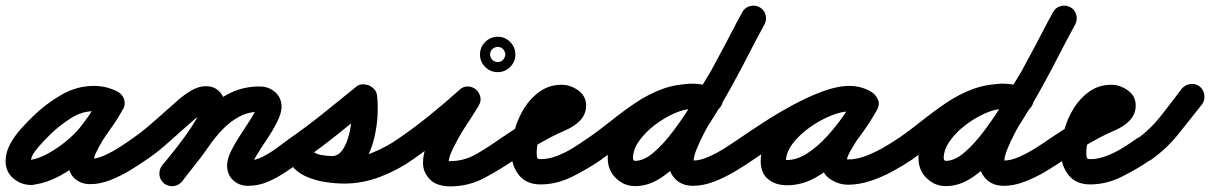

<svg xmlns="http://www.w3.org/2000/svg" viewBox="-52 -608 4311 684"><path d="M387 -220Q378 -204 360.5 -198Q343 -192 326 -201Q315 -207 306 -209.5Q297 -212 283 -212Q239 -212 199 -186Q159 -160 129 -131Q120 -122 103 -104.5Q86 -87 72 -68Q58 -49 58 -34Q58 -36 57 -38Q54 -42 55 -40.5Q56 -39 60 -39Q60 -39 60 -39Q60 -39 60 -39Q89 -44 122.5 -63Q156 -82 186 -107Q216 -132 234 -155Q254 -181 272.5 -207Q291 -233 307 -262Q317 -281 334.5 -284.5Q352 -288 367 -280Q381 -272 388.5 -256Q396 -240 386 -220Q380 -206 371 -194Q371 -194 372 -195Q373 -196 373 -196Q370 -191 367 -186.5Q364 -182 360 -177Q360 -177 361 -177Q361 -177 361 -177Q349 -159 336.5 -141.5Q324 -124 312 -105Q312 -105 312 -105Q312 -105 312 -105Q303 -90 292 -68Q281 -46 281 -29Q281 -29 279 -32Q278 -35 273 -38.5Q268 -42 270 -42Q293 -42 320.5 -54.5Q348 -67 374.5 -84Q401 -101 419 -114Q434 -124 452.5 -121Q471 -118 482 -103Q492 -88 489 -69.5Q486 -51 471 -40Q444 -21 410 -0.5Q376 20 340 34Q304 48 270 48Q235 48 213 27Q191 6 191 -29Q191 -60 205 -93.5Q219 -127 236 -153Q236 -153 236 -153Q236 -153 236 -153Q248 -172 260.5 -190Q273 -208 285 -227Q285 -227 285 -227Q286 -227 286 -227Q288 -231 290.5 -234.5Q293 -238 295 -242Q295 -242 296 -243Q297 -244 297 -244Q301 -251 306 -260Q315 -279 332.5 -282.5Q350 -286 366 -278Q381 -270 388.5 -254Q396 -238 385 -218Q368 -186 347.5 -157Q327 -128 304 -99Q280 -68 241.5 -36Q203 -4 159 19.5Q115 43 74 49Q67 51 60 51Q23 51 -4.5 27.5Q-32 4 -32 -34Q-32 -65 -16 -94.5Q0 -124 23 -149.5Q46 -175 67 -195Q110 -237 165.5 -269.5Q221 -302 283 -302Q328 -302 368 -281Q384 -272 390 -254.5Q396 -237 387 -220Z M408 -51Q397 -67 400.5 -85Q404 -103 419 -114Q451 -136 480 -161Q509 -186 538 -212Q556 -228 579.5 -249Q603 -270 629.5 -285.5Q656 -301 682 -301Q714 -301 733 -278Q752 -255 752 -224Q752 -195 735 -159.5Q718 -124 692.5 -87.5Q667 -51 641 -18.5Q615 14 597 38Q597 38 597 38Q597 38 597 38Q585 52 566.5 54.5Q548 57 533 46Q519 34 516.5 15.5Q514 -3 525 -18Q537 -32 559.5 -60Q582 -88 605.5 -120Q629 -152 645.5 -180.5Q662 -209 662 -224Q662 -225 663 -224Q666 -216 674 -213Q676 -212 680 -211.5Q684 -211 682 -211Q678 -211 666.5 -203Q655 -195 641 -183Q627 -171 615 -160Q603 -149 598 -145Q567 -117 536 -90Q505 -63 471 -40Q455 -29 437 -32.5Q419 -36 408 -51ZM596 38Q585 53 566.5 55Q548 57 533 45Q518 34 516 15.5Q514 -3 526 -18Q550 -48 574.5 -78.5Q599 -109 621 -141Q651 -185 688.5 -221Q726 -257 772 -278.5Q818 -300 873 -300Q905 -300 928 -280Q951 -260 951 -227Q951 -205 935.5 -174Q920 -143 899 -112Q878 -81 862.5 -55.5Q847 -30 847 -19Q847 -19 847 -19Q844 -31 832 -36Q831 -36 832 -36Q857 -36 883.5 -49.5Q910 -63 934.5 -81Q959 -99 979 -114Q994 -124 1012.5 -121Q1031 -118 1042 -103Q1052 -88 1049 -69.5Q1046 -51 1031 -40Q1002 -20 970 2Q938 24 903.5 39Q869 54 832 54Q800 54 778.5 34Q757 14 757 -19Q757 -42 772.5 -72.5Q788 -103 809 -134.5Q830 -166 845.5 -191Q861 -216 861 -227Q861 -229 861.5 -226Q862 -223 862 -221Q865 -213 873 -210Q873 -210 873 -210Q834 -210 801.5 -193Q769 -176 742.5 -148.5Q716 -121 695 -91Q672 -57 646.5 -25.5Q621 6 596 38Q596 38 596 38Q596 38 596 38Z M968 -51Q957 -67 960.5 -85Q964 -103 979 -114Q1041 -157 1100 -204.5Q1159 -252 1217 -299Q1226 -307 1238 -307.5Q1250 -308 1262 -304Q1273 -299 1281 -290.5Q1289 -282 1291 -270Q1295 -238 1293 -197.5Q1291 -157 1281 -115.5Q1271 -74 1252 -39.5Q1233 -5 1203 16.5Q1173 38 1131 38Q1091 38 1049.5 24.5Q1008 11 984 -23Q971 -42 976 -59Q981 -76 995 -86Q1009 -96 1027 -94.5Q1045 -93 1058 -75Q1067 -61 1089.5 -54.5Q1112 -48 1136.5 -46Q1161 -44 1175 -44Q1226 -44 1276 -64.5Q1326 -85 1367 -114Q1382 -124 1400.5 -121Q1419 -118 1430 -103Q1440 -88 1437 -69.5Q1434 -51 1419 -40Q1367 -3 1303.5 21.5Q1240 46 1175 46Q1143 46 1106.5 40.5Q1070 35 1037 20Q1004 5 984 -23Q971 -42 976 -59Q981 -76 995 -86Q1009 -96 1027 -94.5Q1045 -93 1058 -75Q1068 -60 1091.5 -56Q1115 -52 1131 -52Q1151 -52 1164.5 -69Q1178 -86 1186.5 -112Q1195 -138 1198.5 -166.5Q1202 -195 1202.5 -220Q1203 -245 1201 -259Q1200 -270 1214.5 -270Q1229 -270 1246 -263Q1262 -257 1273 -247Q1284 -237 1275 -230Q1215 -181 1154.5 -132.5Q1094 -84 1031 -40Q1015 -29 997 -32.5Q979 -36 968 -51Z M1419 -40Q1403 -29 1385 -32.5Q1367 -36 1356 -51Q1345 -67 1348.5 -85Q1352 -103 1367 -114Q1424 -153 1479 -197.5Q1534 -242 1585 -288Q1599 -301 1615.5 -300Q1632 -299 1644 -289Q1655 -279 1659 -263.5Q1663 -248 1653 -231Q1632 -196 1609 -161.5Q1586 -127 1567 -89Q1561 -78 1556 -66.5Q1551 -55 1548 -43Q1547 -40 1546.5 -34Q1546 -28 1546 -28Q1544 -27 1539.5 -30.5Q1535 -34 1552 -34Q1602 -34 1646.5 -60Q1691 -86 1730 -114Q1730 -114 1730 -114Q1730 -114 1730 -114Q1745 -125 1763.5 -121.5Q1782 -118 1793 -103Q1804 -88 1800.5 -69.5Q1797 -51 1782 -40Q1730 -4 1673.5 26Q1617 56 1552 56Q1530 56 1509.5 49.5Q1489 43 1475 26Q1455 3 1455 -28Q1455 -59 1468.5 -93.5Q1482 -128 1502 -162Q1522 -196 1542.5 -226.5Q1563 -257 1577 -279Q1587 -295 1604 -293Q1621 -291 1635 -279Q1649 -268 1654 -251Q1659 -234 1645 -222Q1592 -174 1535 -127.5Q1478 -81 1419 -40Q1419 -40 1419 -40Q1419 -40 1419 -40ZM1717 -441Q1713 -440 1709 -438Q1695 -431 1694 -416Q1694 -415 1694 -414Q1694 -414 1694 -413Q1694 -412 1694 -410Q1695 -406 1697 -402Q1704 -388 1719 -387Q1720 -387 1721 -387Q1722 -387 1723 -387Q1738 -388 1745 -402Q1747 -406 1748 -410Q1748 -412 1748 -413Q1748 -414 1748 -414Q1748 -414 1748 -415Q1748 -416 1748 -418Q1747 -422 1745 -426Q1738 -440 1723 -441Q1722 -441 1721 -441Q1721 -441 1720 -441Q1719 -441 1717 -441ZM1658 -414Q1658 -440 1676.5 -458.5Q1695 -477 1721 -477Q1747 -477 1765.5 -458.5Q1784 -440 1784 -414Q1784 -388 1765.5 -369.5Q1747 -351 1721 -351Q1695 -351 1676.5 -369.5Q1658 -388 1658 -414Z M1782 -40Q1766 -29 1748 -32.5Q1730 -36 1719 -51Q1708 -67 1711.5 -85Q1715 -103 1730 -114Q1775 -145 1821 -172Q1867 -199 1916 -223Q1919 -224 1927 -229Q1935 -234 1942 -237.5Q1949 -241 1948 -239Q1947 -237 1946.5 -234Q1946 -231 1946 -232Q1946 -232 1946 -230.5Q1946 -229 1947 -226Q1949 -218 1952 -217Q1955 -216 1949 -216Q1927 -216 1910.5 -199.5Q1894 -183 1882.5 -158.5Q1871 -134 1865.5 -108.5Q1860 -83 1860 -66Q1860 -56 1861 -48.5Q1862 -41 1874 -41Q1902 -41 1932 -52.5Q1962 -64 1989.5 -81Q2017 -98 2039 -114Q2054 -125 2072.5 -121.5Q2091 -118 2102 -103Q2113 -88 2109.5 -69.5Q2106 -51 2091 -40Q2045 -8 1988.5 20.5Q1932 49 1874 49Q1823 49 1796.5 15.5Q1770 -18 1770 -66Q1770 -103 1781.5 -145Q1793 -187 1816 -223.5Q1839 -260 1872.5 -283Q1906 -306 1949 -306Q1980 -306 2008 -286Q2036 -266 2036 -232Q2036 -201 2014 -178Q1993 -157 1961.5 -143.5Q1930 -130 1904 -116Q1872 -99 1841.5 -80Q1811 -61 1782 -40Q1782 -40 1782 -40Q1782 -40 1782 -40Z M2090 -40Q2075 -29 2056.5 -32.5Q2038 -36 2028 -52Q2017 -67 2020.5 -85.5Q2024 -104 2040 -114Q2083 -144 2125.5 -178Q2168 -212 2212.5 -242Q2257 -272 2306.5 -290.5Q2356 -309 2414 -309Q2434 -309 2453.5 -305.5Q2473 -302 2492 -296Q2492 -296 2492 -296Q2492 -296 2492 -296Q2509 -290 2518 -273.5Q2527 -257 2521 -239Q2515 -222 2498.5 -213Q2482 -204 2464 -210Q2452 -214 2439.5 -216.5Q2427 -219 2414 -219Q2366 -219 2323.5 -201Q2281 -183 2241.5 -155Q2202 -127 2164.5 -96Q2127 -65 2090 -40Q2090 -40 2090 -40Q2090 -40 2090 -40ZM2493 -295Q2511 -289 2519 -272Q2527 -255 2520 -238Q2514 -220 2497 -212Q2480 -204 2463 -211Q2450 -215 2439 -217.5Q2428 -220 2414 -220Q2386 -220 2350 -204Q2314 -188 2280.5 -162.5Q2247 -137 2225 -106Q2203 -75 2203 -45Q2203 -39 2207 -36Q2208 -35 2211 -35Q2242 -35 2277 -65Q2312 -95 2349 -144.5Q2386 -194 2422 -253.5Q2458 -313 2490.5 -372.5Q2523 -432 2549 -483Q2575 -534 2593 -565Q2602 -581 2620 -586Q2638 -591 2654 -582Q2670 -573 2675 -555Q2680 -537 2671 -521Q2649 -481 2619.5 -423Q2590 -365 2554.5 -300.5Q2519 -236 2479 -173Q2439 -110 2395 -58.5Q2351 -7 2305 24Q2259 55 2211 55Q2178 55 2153 36Q2113 6 2113 -45Q2113 -95 2142 -142.5Q2171 -190 2217 -227.5Q2263 -265 2315 -287.5Q2367 -310 2414 -310Q2454 -310 2493 -295Q2493 -295 2493 -295Q2493 -295 2493 -295ZM2592 -564Q2601 -581 2619 -586Q2637 -591 2653 -583Q2670 -574 2675 -556Q2680 -538 2672 -522Q2645 -472 2618 -421.5Q2591 -371 2565 -321Q2565 -321 2564 -320Q2564 -320 2564 -320Q2553 -301 2535.5 -271.5Q2518 -242 2497.5 -207.5Q2477 -173 2459 -139Q2441 -105 2430 -77.5Q2419 -50 2419 -35Q2419 -28 2415 -32Q2411 -36 2417 -36Q2442 -36 2472.5 -49.5Q2503 -63 2532 -81.5Q2561 -100 2581 -114Q2596 -125 2614.5 -121.5Q2633 -118 2644 -103Q2655 -88 2651.5 -69.5Q2648 -51 2633 -40Q2604 -20 2567.5 2Q2531 24 2492 39Q2453 54 2417 54Q2377 54 2353 29Q2329 4 2329 -35Q2329 -67 2346.5 -110.5Q2364 -154 2390 -201Q2416 -248 2442 -290.5Q2468 -333 2486 -364Q2486 -364 2485 -364Q2485 -363 2485 -363Q2512 -413 2539 -463.5Q2566 -514 2592 -564Q2592 -564 2592 -564Q2592 -564 2592 -564Z M2570 -51Q2559 -67 2562.5 -85Q2566 -103 2581 -114Q2616 -138 2665 -170Q2714 -202 2769 -232Q2824 -262 2877.5 -282Q2931 -302 2975 -302Q2996 -302 3017 -296Q3038 -290 3056 -278Q3074 -265 3075.5 -247.5Q3077 -230 3068 -217Q3059 -203 3042.5 -197Q3026 -191 3007 -202Q2998 -207 2991.5 -209Q2985 -211 2973 -211Q2945 -211 2907 -195.5Q2869 -180 2832.5 -154Q2796 -128 2772 -96.5Q2748 -65 2748 -34Q2748 -29 2744 -34Q2740 -39 2744 -38Q2747 -38 2752 -38Q2787 -38 2823.5 -61.5Q2860 -85 2893 -121Q2926 -157 2952 -194.5Q2978 -232 2994 -260Q3004 -279 3022 -282.5Q3040 -286 3055 -277Q3069 -269 3076 -252.5Q3083 -236 3072 -216Q3064 -200 3046 -175Q3028 -150 3009.5 -122Q2991 -94 2977.5 -70Q2964 -46 2964 -32Q2964 -30 2963.5 -33.5Q2963 -37 2962 -39Q2958 -44 2961 -42Q2964 -40 2970 -40Q2999 -40 3031 -52Q3063 -64 3093 -81Q3123 -98 3146 -114Q3161 -125 3179.5 -121.5Q3198 -118 3209 -103Q3220 -88 3216.5 -69.5Q3213 -51 3198 -40Q3167 -19 3128.5 2Q3090 23 3049 36.5Q3008 50 2970 50Q2934 50 2904 29Q2874 8 2874 -32Q2874 -61 2887 -90.5Q2900 -120 2920 -149Q2940 -178 2960 -206Q2980 -234 2994 -260Q3004 -279 3022 -282.5Q3040 -286 3055 -277Q3069 -269 3076 -252.5Q3083 -236 3072 -216Q3050 -176 3016.5 -129.5Q2983 -83 2941 -41.5Q2899 0 2851 26Q2803 52 2752 52Q2711 52 2684.5 30.5Q2658 9 2658 -34Q2658 -75 2678.5 -113.5Q2699 -152 2732.5 -186Q2766 -220 2807.5 -246Q2849 -272 2892 -286.5Q2935 -301 2973 -301Q3016 -301 3053 -280Q3071 -269 3072.5 -251.5Q3074 -234 3064 -219Q3055 -204 3038 -198Q3021 -192 3004 -204Q2998 -209 2990 -210.5Q2982 -212 2975 -212Q2949 -212 2913.5 -199Q2878 -186 2838 -165.5Q2798 -145 2758.5 -121.5Q2719 -98 2686 -76Q2653 -54 2633 -40Q2617 -29 2599 -32.5Q2581 -36 2570 -51Z M3197 -40Q3182 -29 3163.5 -32.5Q3145 -36 3135 -52Q3124 -67 3127.5 -85.5Q3131 -104 3147 -114Q3190 -144 3232.5 -178Q3275 -212 3319.5 -242Q3364 -272 3413.5 -290.5Q3463 -309 3521 -309Q3541 -309 3560.5 -305.5Q3580 -302 3599 -296Q3599 -296 3599 -296Q3599 -296 3599 -296Q3616 -290 3625 -273.5Q3634 -257 3628 -239Q3622 -222 3605.5 -213Q3589 -204 3571 -210Q3559 -214 3546.5 -216.5Q3534 -219 3521 -219Q3473 -219 3430.5 -201Q3388 -183 3348.5 -155Q3309 -127 3271.5 -96Q3234 -65 3197 -40Q3197 -40 3197 -40Q3197 -40 3197 -40ZM3600 -295Q3618 -289 3626 -272Q3634 -255 3627 -238Q3621 -220 3604 -212Q3587 -204 3570 -211Q3557 -215 3546 -217.5Q3535 -220 3521 -220Q3493 -220 3457 -204Q3421 -188 3387.5 -162.5Q3354 -137 3332 -106Q3310 -75 3310 -45Q3310 -39 3314 -36Q3315 -35 3318 -35Q3349 -35 3384 -65Q3419 -95 3456 -144.5Q3493 -194 3529 -253.5Q3565 -313 3597.5 -372.5Q3630 -432 3656 -483Q3682 -534 3700 -565Q3709 -581 3727 -586Q3745 -591 3761 -582Q3777 -573 3782 -555Q3787 -537 3778 -521Q3756 -481 3726.5 -423Q3697 -365 3661.5 -300.5Q3626 -236 3586 -173Q3546 -110 3502 -58.5Q3458 -7 3412 24Q3366 55 3318 55Q3285 55 3260 36Q3220 6 3220 -45Q3220 -95 3249 -142.5Q3278 -190 3324 -227.5Q3370 -265 3422 -287.5Q3474 -310 3521 -310Q3561 -310 3600 -295Q3600 -295 3600 -295Q3600 -295 3600 -295ZM3699 -564Q3708 -581 3726 -586Q3744 -591 3760 -583Q3777 -574 3782 -556Q3787 -538 3779 -522Q3752 -472 3725 -421.5Q3698 -371 3672 -321Q3672 -321 3671 -320Q3671 -320 3671 -320Q3660 -301 3642.5 -271.5Q3625 -242 3604.5 -207.5Q3584 -173 3566 -139Q3548 -105 3537 -77.5Q3526 -50 3526 -35Q3526 -28 3522 -32Q3518 -36 3524 -36Q3549 -36 3579.5 -49.5Q3610 -63 3639 -81.5Q3668 -100 3688 -114Q3703 -125 3721.5 -121.5Q3740 -118 3751 -103Q3762 -88 3758.5 -69.5Q3755 -51 3740 -40Q3711 -20 3674.5 2Q3638 24 3599 39Q3560 54 3524 54Q3484 54 3460 29Q3436 4 3436 -35Q3436 -67 3453.5 -110.5Q3471 -154 3497 -201Q3523 -248 3549 -290.5Q3575 -333 3593 -364Q3593 -364 3592 -364Q3592 -363 3592 -363Q3619 -413 3646 -463.5Q3673 -514 3699 -564Q3699 -564 3699 -564Q3699 -564 3699 -564Z M3740 -40Q3724 -29 3706 -32.5Q3688 -36 3677 -51Q3666 -67 3669.5 -85Q3673 -103 3688 -114Q3733 -145 3779 -172Q3825 -199 3874 -223Q3877 -224 3885 -229Q3893 -234 3900 -237.5Q3907 -241 3906 -239Q3905 -237 3904.5 -234Q3904 -231 3904 -232Q3904 -232 3904 -230.5Q3904 -229 3905 -226Q3907 -218 3910 -217Q3913 -216 3907 -216Q3885 -216 3868.5 -199.5Q3852 -183 3840.5 -158.5Q3829 -134 3823.5 -108.5Q3818 -83 3818 -66Q3818 -56 3819 -48.5Q3820 -41 3832 -41Q3860 -41 3890 -52.5Q3920 -64 3947.5 -81Q3975 -98 3997 -114Q4012 -125 4030.5 -121.5Q4049 -118 4060 -103Q4071 -88 4067.5 -69.5Q4064 -51 4049 -40Q4003 -8 3946.5 20.5Q3890 49 3832 49Q3781 49 3754.5 15.5Q3728 -18 3728 -66Q3728 -103 3739.5 -145Q3751 -187 3774 -223.5Q3797 -260 3830.5 -283Q3864 -306 3907 -306Q3938 -306 3966 -286Q3994 -266 3994 -232Q3994 -201 3972 -178Q3951 -157 3919.5 -143.5Q3888 -130 3862 -116Q3830 -99 3799.5 -80Q3769 -61 3740 -40Q3740 -40 3740 -40Q3740 -40 3740 -40Z M4049 -39Q4034 -28 4015.5 -31Q3997 -34 3986 -50Q3976 -65 3979 -83.5Q3982 -102 3997 -112Q4046 -147 4084 -195.5Q4122 -244 4158 -292Q4158 -292 4158 -292Q4158 -292 4158 -292Q4170 -306 4188.5 -308.5Q4207 -311 4222 -300Q4236 -288 4238.5 -269.5Q4241 -251 4230 -236Q4189 -184 4146.5 -131Q4104 -78 4049 -39Q4049 -39 4049 -39Q4049 -39 4049 -39Z"/></svg>

Font: FRB American Cursive Black
Style: Bold Italic
Weight: 900
Italic angle: -25°
Version: Version 2.0;Modular Font Editor K font №1